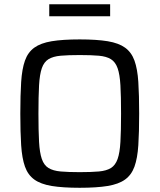

<svg xmlns="http://www.w3.org/2000/svg" viewBox="-20 -883 757 911"><path d="M358.1 8Q277.8 8 225.4 -0.6Q173 -9.3 142.7 -31.2Q112.4 -53.1 98.4 -92.6Q84.4 -132.2 80.4 -193.8Q76.4 -255.4 76.4 -344Q76.4 -432.6 80.4 -494.2Q84.4 -555.8 98.4 -595.4Q112.4 -634.9 142.7 -656.8Q173 -678.7 225.4 -687.4Q277.8 -696 358.1 -696Q438.4 -696 490.8 -687.4Q543.2 -678.7 573.5 -656.8Q603.8 -634.9 618.1 -595.4Q632.3 -555.8 636.3 -494.2Q640.3 -432.6 640.3 -344Q640.3 -255.4 636.3 -193.8Q632.3 -132.2 618.1 -92.6Q603.8 -53.1 573.5 -31.2Q543.2 -9.3 490.8 -0.6Q438.4 8 358.1 8ZM358.1 -66.2Q413.3 -66.2 449.3 -69.4Q485.2 -72.7 506.3 -85.8Q527.4 -98.9 538 -128.5Q548.5 -158.2 551.4 -210.1Q554.4 -262 554.4 -344Q554.4 -426 551.4 -477.9Q548.5 -529.8 538 -559.5Q527.4 -589.1 506.3 -602.2Q485.2 -615.3 449.3 -618.6Q413.3 -621.8 358.1 -621.8Q303.4 -621.8 267.5 -618.6Q231.6 -615.3 210.2 -602.2Q188.8 -589.1 178.5 -559.5Q168.2 -529.8 165.3 -477.9Q162.4 -426 162.4 -344Q162.4 -262 165.3 -210.1Q168.2 -158.2 178.5 -128.5Q188.8 -98.9 210.2 -85.8Q231.6 -72.7 267.5 -69.4Q303.4 -66.2 358.1 -66.2ZM213.7 -805.7V-862.8H502.6V-805.7Z"/></svg>

Font: Saira Thin
Style: Regular
Weight: 100
Designer: Hector Gatti with collaboration of the Omnibus-Type team
Foundry: Omnibus-Type
Version: Version 1.101